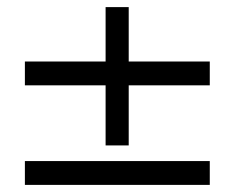

<svg xmlns="http://www.w3.org/2000/svg" viewBox="-20 -520 660 540"><path d="M50 0V-67H570V0ZM570 -347V-280H342V-111H277V-280H50V-347H277V-500H342V-347Z"/></svg>

Font: Fivo Sans Modern
Style: Regular
Weight: 400
Designer: Alexander Slobzheninov
Foundry: Alexander Slobzheninov
Version: 1.0